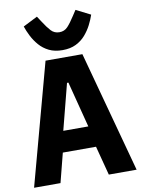

<svg xmlns="http://www.w3.org/2000/svg" viewBox="-101 -1020 803 1088"><g transform="rotate(-10 300.0 -476.0)"><path d="M435 0 391 -168H200L157 0H5L194 -698H406L595 0ZM300 -553H292L224 -289H368ZM300 -740Q255 -740 222.5 -756Q190 -772 167.5 -798Q145 -824 130 -853.5Q115 -883 106 -910L189 -952L210 -920Q233 -884 252 -863.5Q271 -843 300 -843Q329 -843 348 -863.5Q367 -884 390 -920L411 -952L494 -910Q485 -883 470 -853.5Q455 -824 432.5 -798Q410 -772 377.5 -756Q345 -740 300 -740Z"/></g></svg>

Font: Lilex Nerd Font
Style: Bold
Weight: 700
Designer: Mike Abbink, Paul van der Laan, Pieter van Rosmalen, Mikhael Khrustik
Foundry: Mikhael Khrustik
Version: Version 2.400; ttfautohint (v1.8.4.7-5d5b);Nerd Fonts 3.3.0